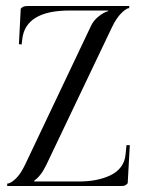

<svg xmlns="http://www.w3.org/2000/svg" viewBox="-20 -619 477 639"><path d="M4 0V-8Q15 -8 32 -24Q49 -40 64 -72L282 -531Q290.2 -549.8 307.5 -563.8Q324.8 -577.8 340 -582V-584H212Q64.5 -584 54 -488L52 -471L43 -472L49 -590Q53.5 -595.2 58.4 -597.1Q63.2 -599 73 -599H410V-592Q401 -592 384.1 -575.5Q367.2 -559 352 -527L134 -70Q116 -32.8 94 -18V-15H243Q273.5 -15 299.6 -20.1Q325.8 -25.2 347.6 -35.6Q369.5 -46 382.9 -64Q396.2 -82 398 -106L401 -136H412L405 -9Q399 -3 395.5 -1.5Q392 0 383 0Z"/></svg>

Font: FogtwoNo5
Style: Regular
Weight: 400
Designer: gluk (gluksza@wp.pl)
Foundry: gluk (gluksza@wp.pl)
Version: Version 0.87